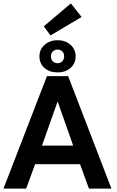

<svg xmlns="http://www.w3.org/2000/svg" viewBox="-20 -1107 688 1127"><path d="M276.5 -899 237 -952.5 396 -1087 459 -1007.5ZM211.5 -776.5Q211.5 -817.5 242.2 -844.2Q273 -871 318 -871Q363.5 -871 393.8 -844.2Q424 -817.5 424 -776.5Q424 -735 394.2 -708.5Q364.5 -682 318 -682Q270.5 -682 241 -708.2Q211.5 -734.5 211.5 -776.5ZM279 -776.5Q279 -758 290.2 -747Q301.5 -736 318 -736Q334.5 -736 345.5 -747.2Q356.5 -758.5 356.5 -776.5Q356.5 -794.5 345.5 -805.2Q334.5 -816 318 -816Q301.5 -816 290.2 -805.2Q279 -794.5 279 -776.5ZM255.5 -660H380L634 0H502L450 -143H186L133.5 0H0.5ZM226.5 -252.5H409.5L319 -509.5H317.5Z"/></svg>

Font: League Spartan SemiBold
Style: Regular
Weight: 600
Foundry: The League of Moveable Type
Version: Version 2.002